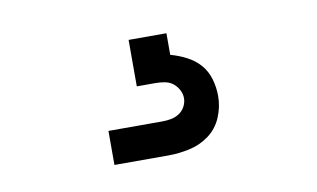

<svg xmlns="http://www.w3.org/2000/svg" viewBox="-38 -65 577 350"><g transform="rotate(-10 250.0 110.0)"><path d="M150 220V157H250Q258 157 266 155.5Q274 154 281 149.5Q288 145 292 137.5Q296 130 296 122Q296 114 292 106.5Q288 99 281.5 94Q275 89 266.5 87.5Q258 86 250 86H215V0H285V40Q300 44 314.5 51.5Q329 59 339 70.5Q349 82 353.5 97.5Q358 113 358 129Q358 149 350 168Q342 187 326 199Q310 211 290 215.5Q270 220 250 220Z"/></g></svg>

Font: Moesevka
Style: Regular
Weight: 400
Monospace: yes
Designer: Belleve Invis
Foundry: Belleve Invis
Version: Version 32.5.0; ttfautohint (v1.8.4)